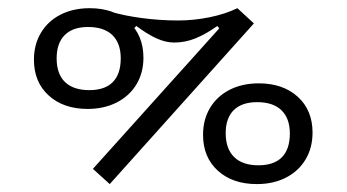

<svg xmlns="http://www.w3.org/2000/svg" viewBox="-20 -447 863 478"><path d="M211.3 -26.6 571 -426.6 612.1 -388.7 253.2 11.3ZM64.5 -298.4Q64.5 -336.3 81.9 -365.3Q99.2 -394.4 130.6 -410.5Q162.1 -426.6 203.2 -426.6Q263.7 -426.6 300.4 -392.7Q337.1 -358.9 337.1 -303.2Q337.1 -266.1 319.8 -237.1Q302.4 -208.1 270.6 -191.9Q238.7 -175.8 198.4 -175.8Q137.9 -175.8 101.2 -209.3Q64.5 -242.7 64.5 -298.4ZM280.6 -301.6Q280.6 -339.5 259.7 -359.7Q238.7 -379.8 199.2 -379.8Q161.3 -379.8 141.1 -359.7Q121 -339.5 121 -301.6Q121 -262.9 141.9 -242.7Q162.9 -222.6 202.4 -222.6Q241.1 -222.6 260.9 -242.7Q280.6 -262.9 280.6 -301.6ZM485.5 -111.3Q485.5 -149.2 502.8 -178.2Q520.2 -207.3 551.6 -223.4Q583.1 -239.5 624.2 -239.5Q684.7 -239.5 721.4 -206Q758.1 -172.6 758.1 -116.9Q758.1 -79 740.7 -50Q723.4 -21 691.9 -4.8Q660.5 11.3 619.4 11.3Q558.9 11.3 522.2 -22.2Q485.5 -55.6 485.5 -111.3ZM701.6 -114.5Q701.6 -152.4 680.6 -172.6Q659.7 -192.7 620.2 -192.7Q582.3 -192.7 562.1 -173Q541.9 -153.2 541.9 -115.3Q541.9 -76.6 562.9 -56Q583.9 -35.5 623.4 -35.5Q662.1 -35.5 681.9 -55.6Q701.6 -75.8 701.6 -114.5ZM319.4 -382.3 309.7 -372.6 256.5 -417.7Q287.9 -408.1 333.5 -402Q379 -396 423.4 -396Q462.1 -396 501.6 -404Q541.1 -412.1 571 -426.6L533.1 -367.7L521 -382.3Q492.7 -362.1 466.9 -351.6Q441.1 -341.1 413.7 -341.1Q392.7 -341.1 370.2 -351.2Q347.6 -361.3 319.4 -382.3Z"/></svg>

Font: Playfair Micro SmCond SmLight
Style: Regular
Weight: 360
Width: 4
Designer: Claus Eggers Sørensen
Foundry: Claus Eggers Sørensen
Version: Version 2.100;Glyphs 3.2 (3219)